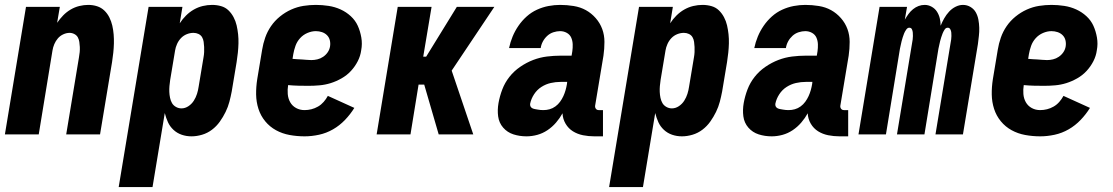

<svg xmlns="http://www.w3.org/2000/svg" viewBox="-20 -548 4540 783"><path d="M0 0 86 -520H224L213 -455Q224 -471 237.5 -485Q251 -499 268 -509Q285 -519 303.5 -523.5Q322 -528 340 -528Q359 -528 376 -522.5Q393 -517 405.5 -505Q418 -493 426 -477Q434 -461 438 -443.5Q442 -426 443.5 -407.5Q445 -389 444.5 -370.5Q444 -352 442 -333Q440 -314 437 -295L388 0H250L302 -314Q304 -325 305 -335.5Q306 -346 305.5 -356.5Q305 -367 303.5 -377Q302 -387 297.5 -395.5Q293 -404 283.5 -409Q274 -414 264 -414Q251 -414 238 -408Q225 -402 216 -391.5Q207 -381 201.5 -368Q196 -355 194 -342L138 0Z M464 215 586 -520H724L713 -453Q724 -470 738.5 -484.5Q753 -499 770.5 -509Q788 -519 807 -523.5Q826 -528 845 -528Q864 -528 881.5 -523Q899 -518 911.5 -506Q924 -494 932.5 -478Q941 -462 945 -444.5Q949 -427 951 -408.5Q953 -390 952.5 -371Q952 -352 950 -333Q948 -314 945 -295L925 -175Q921 -154 915.5 -133Q910 -112 900 -91.5Q890 -71 876.5 -52Q863 -33 844.5 -19Q826 -5 804 1.5Q782 8 761 8Q740 8 721 1.5Q702 -5 687.5 -18.5Q673 -32 665 -49.5Q657 -67 652 -87L602 215ZM720 -106Q735 -106 748.5 -115Q762 -124 770.5 -137.5Q779 -151 783.5 -165.5Q788 -180 790 -194L810 -314Q812 -325 812.5 -335.5Q813 -346 812.5 -356.5Q812 -367 810.5 -377.5Q809 -388 804 -396.5Q799 -405 789.5 -409.5Q780 -414 769 -414Q755 -414 741.5 -408.5Q728 -403 718 -392.5Q708 -382 702 -368.5Q696 -355 694 -342L674 -222Q672 -209 671 -197Q670 -185 670.5 -173Q671 -161 673.5 -149Q676 -137 681.5 -127.5Q687 -118 697.5 -112Q708 -106 720 -106Z M1222 8Q1191 8 1161 2.5Q1131 -3 1105.5 -17Q1080 -31 1061.5 -53.5Q1043 -76 1034 -104Q1025 -132 1024.5 -162.5Q1024 -193 1029 -225L1049 -345Q1053 -370 1061.5 -394.5Q1070 -419 1085 -441Q1100 -463 1121.5 -480.5Q1143 -498 1167.5 -509Q1192 -520 1217.5 -524Q1243 -528 1268 -528Q1294 -528 1320 -524Q1346 -520 1369 -509.5Q1392 -499 1410.5 -482Q1429 -465 1439 -443Q1449 -421 1453.5 -395Q1458 -369 1453 -343Q1450 -320 1439 -298.5Q1428 -277 1411.5 -259Q1395 -241 1373 -228.5Q1351 -216 1328.5 -209Q1306 -202 1283 -200Q1260 -198 1238 -198Q1217 -198 1196.5 -198.5Q1176 -199 1155 -201Q1152 -183 1153.5 -164.5Q1155 -146 1163.5 -131Q1172 -116 1187.5 -107.5Q1203 -99 1222 -99Q1236 -99 1250 -102.5Q1264 -106 1277 -113.5Q1290 -121 1300 -132.5Q1310 -144 1317 -157L1425 -108Q1409 -82 1387 -59Q1365 -36 1338 -20.5Q1311 -5 1281 1.5Q1251 8 1222 8ZM1250 -303Q1262 -303 1274.5 -306Q1287 -309 1298 -316.5Q1309 -324 1316.5 -335Q1324 -346 1326 -359Q1328 -372 1325 -384Q1322 -396 1313.5 -404.5Q1305 -413 1293 -417Q1281 -421 1268 -421Q1251 -421 1233.5 -413.5Q1216 -406 1203.5 -392Q1191 -378 1185 -361Q1179 -344 1176 -327L1173 -308Q1183 -307 1192 -306.5Q1201 -306 1211 -305.5Q1221 -305 1230.5 -304Q1240 -303 1250 -303Z M1516 0 1602 -520H1740L1706 -317H1718L1843 -520H1996L1822 -260L1910 0H1769L1710 -203H1687L1654 0Z M2127 8Q2099 8 2074 0Q2049 -8 2032 -27.5Q2015 -47 2011.5 -73.5Q2008 -100 2013 -128Q2018 -156 2028.5 -183.5Q2039 -211 2057.5 -234.5Q2076 -258 2101.5 -275.5Q2127 -293 2154.5 -303.5Q2182 -314 2210.5 -317.5Q2239 -321 2266 -321H2311L2314 -339Q2316 -353 2315.5 -367.5Q2315 -382 2309.5 -394.5Q2304 -407 2291.5 -414Q2279 -421 2264 -421Q2251 -421 2237 -416.5Q2223 -412 2212 -402Q2201 -392 2194 -379Q2187 -366 2185 -352H2056Q2061 -376 2070.5 -399Q2080 -422 2094.5 -443Q2109 -464 2128 -481Q2147 -498 2170 -508.5Q2193 -519 2217 -523.5Q2241 -528 2264 -528Q2292 -528 2319.5 -523.5Q2347 -519 2369.5 -506.5Q2392 -494 2409.5 -474Q2427 -454 2436 -429.5Q2445 -405 2445 -377Q2445 -349 2441 -321L2407 -117Q2406 -110 2410 -104.5Q2414 -99 2422 -99H2439V8H2404Q2380 8 2357.5 3.5Q2335 -1 2316.5 -12.5Q2298 -24 2286.5 -43.5Q2275 -63 2274 -86Q2263 -66 2247.5 -48Q2232 -30 2212.5 -17Q2193 -4 2171 2Q2149 8 2127 8ZM2196 -99Q2209 -99 2221.5 -102.5Q2234 -106 2245 -114Q2256 -122 2264 -133Q2272 -144 2277.5 -156Q2283 -168 2286.5 -180.5Q2290 -193 2292 -205L2293 -214H2266Q2246 -214 2226 -209.5Q2206 -205 2188 -193.5Q2170 -182 2158 -163.5Q2146 -145 2142 -125Q2141 -119 2143.5 -114Q2146 -109 2151 -106.5Q2156 -104 2162 -103Q2168 -102 2173.5 -101Q2179 -100 2184.5 -99.5Q2190 -99 2196 -99Z M2464 215 2586 -520H2724L2713 -453Q2724 -470 2738.5 -484.5Q2753 -499 2770.5 -509Q2788 -519 2807 -523.5Q2826 -528 2845 -528Q2864 -528 2881.5 -523Q2899 -518 2911.5 -506Q2924 -494 2932.5 -478Q2941 -462 2945 -444.5Q2949 -427 2951 -408.5Q2953 -390 2952.5 -371Q2952 -352 2950 -333Q2948 -314 2945 -295L2925 -175Q2921 -154 2915.5 -133Q2910 -112 2900 -91.5Q2890 -71 2876.5 -52Q2863 -33 2844.5 -19Q2826 -5 2804 1.5Q2782 8 2761 8Q2740 8 2721 1.5Q2702 -5 2687.5 -18.5Q2673 -32 2665 -49.5Q2657 -67 2652 -87L2602 215ZM2720 -106Q2735 -106 2748.5 -115Q2762 -124 2770.5 -137.5Q2779 -151 2783.5 -165.5Q2788 -180 2790 -194L2810 -314Q2812 -325 2812.5 -335.5Q2813 -346 2812.5 -356.5Q2812 -367 2810.5 -377.5Q2809 -388 2804 -396.5Q2799 -405 2789.5 -409.5Q2780 -414 2769 -414Q2755 -414 2741.5 -408.5Q2728 -403 2718 -392.5Q2708 -382 2702 -368.5Q2696 -355 2694 -342L2674 -222Q2672 -209 2671 -197Q2670 -185 2670.5 -173Q2671 -161 2673.5 -149Q2676 -137 2681.5 -127.5Q2687 -118 2697.5 -112Q2708 -106 2720 -106Z M3127 8Q3099 8 3074 0Q3049 -8 3032 -27.5Q3015 -47 3011.5 -73.5Q3008 -100 3013 -128Q3018 -156 3028.5 -183.5Q3039 -211 3057.5 -234.5Q3076 -258 3101.5 -275.5Q3127 -293 3154.5 -303.5Q3182 -314 3210.5 -317.5Q3239 -321 3266 -321H3311L3314 -339Q3316 -353 3315.5 -367.5Q3315 -382 3309.5 -394.5Q3304 -407 3291.5 -414Q3279 -421 3264 -421Q3251 -421 3237 -416.5Q3223 -412 3212 -402Q3201 -392 3194 -379Q3187 -366 3185 -352H3056Q3061 -376 3070.5 -399Q3080 -422 3094.5 -443Q3109 -464 3128 -481Q3147 -498 3170 -508.5Q3193 -519 3217 -523.5Q3241 -528 3264 -528Q3292 -528 3319.5 -523.5Q3347 -519 3369.5 -506.5Q3392 -494 3409.5 -474Q3427 -454 3436 -429.5Q3445 -405 3445 -377Q3445 -349 3441 -321L3407 -117Q3406 -110 3410 -104.5Q3414 -99 3422 -99H3439V8H3404Q3380 8 3357.5 3.5Q3335 -1 3316.5 -12.5Q3298 -24 3286.5 -43.5Q3275 -63 3274 -86Q3263 -66 3247.5 -48Q3232 -30 3212.5 -17Q3193 -4 3171 2Q3149 8 3127 8ZM3196 -99Q3209 -99 3221.5 -102.5Q3234 -106 3245 -114Q3256 -122 3264 -133Q3272 -144 3277.5 -156Q3283 -168 3286.5 -180.5Q3290 -193 3292 -205L3293 -214H3266Q3246 -214 3226 -209.5Q3206 -205 3188 -193.5Q3170 -182 3158 -163.5Q3146 -145 3142 -125Q3141 -119 3143.5 -114Q3146 -109 3151 -106.5Q3156 -104 3162 -103Q3168 -102 3173.5 -101Q3179 -100 3184.5 -99.5Q3190 -99 3196 -99Z M3481 0 3567 -520H3679L3670 -468Q3677 -480 3685 -491Q3693 -502 3703.5 -510.5Q3714 -519 3726 -523.5Q3738 -528 3751 -528Q3766 -528 3779.5 -520.5Q3793 -513 3801 -500.5Q3809 -488 3812.5 -473.5Q3816 -459 3816 -443Q3822 -458 3830.5 -473Q3839 -488 3850.5 -500.5Q3862 -513 3877 -520.5Q3892 -528 3907 -528Q3924 -528 3938 -519.5Q3952 -511 3959.5 -497.5Q3967 -484 3970 -468Q3973 -452 3973.5 -435Q3974 -418 3972 -401.5Q3970 -385 3968 -368L3907 0H3795L3859 -387Q3860 -394 3860 -401Q3860 -408 3859.5 -415Q3859 -422 3855.5 -428.5Q3852 -435 3845 -435Q3837 -435 3832 -427Q3827 -419 3824 -411.5Q3821 -404 3818.5 -396Q3816 -388 3814 -380.5Q3812 -373 3810.5 -365Q3809 -357 3807 -349L3750 0H3638L3702 -387Q3703 -394 3703 -401Q3703 -408 3702.5 -415Q3702 -422 3699 -428.5Q3696 -435 3688 -435Q3681 -435 3675.5 -427Q3670 -419 3667 -411.5Q3664 -404 3661.5 -396Q3659 -388 3657 -380.5Q3655 -373 3653.5 -365Q3652 -357 3650 -349L3593 0Z M4222 8Q4191 8 4161 2.5Q4131 -3 4105.5 -17Q4080 -31 4061.5 -53.5Q4043 -76 4034 -104Q4025 -132 4024.5 -162.5Q4024 -193 4029 -225L4049 -345Q4053 -370 4061.5 -394.5Q4070 -419 4085 -441Q4100 -463 4121.5 -480.5Q4143 -498 4167.5 -509Q4192 -520 4217.5 -524Q4243 -528 4268 -528Q4294 -528 4320 -524Q4346 -520 4369 -509.5Q4392 -499 4410.5 -482Q4429 -465 4439 -443Q4449 -421 4453.5 -395Q4458 -369 4453 -343Q4450 -320 4439 -298.5Q4428 -277 4411.5 -259Q4395 -241 4373 -228.5Q4351 -216 4328.5 -209Q4306 -202 4283 -200Q4260 -198 4238 -198Q4217 -198 4196.5 -198.5Q4176 -199 4155 -201Q4152 -183 4153.5 -164.5Q4155 -146 4163.5 -131Q4172 -116 4187.5 -107.5Q4203 -99 4222 -99Q4236 -99 4250 -102.5Q4264 -106 4277 -113.5Q4290 -121 4300 -132.5Q4310 -144 4317 -157L4425 -108Q4409 -82 4387 -59Q4365 -36 4338 -20.5Q4311 -5 4281 1.5Q4251 8 4222 8ZM4250 -303Q4262 -303 4274.5 -306Q4287 -309 4298 -316.5Q4309 -324 4316.5 -335Q4324 -346 4326 -359Q4328 -372 4325 -384Q4322 -396 4313.5 -404.5Q4305 -413 4293 -417Q4281 -421 4268 -421Q4251 -421 4233.5 -413.5Q4216 -406 4203.5 -392Q4191 -378 4185 -361Q4179 -344 4176 -327L4173 -308Q4183 -307 4192 -306.5Q4201 -306 4211 -305.5Q4221 -305 4230.5 -304Q4240 -303 4250 -303Z"/></svg>

Font: Iosevka SS18 Heavy
Style: Italic
Weight: 900
Italic angle: -9°
Monospace: yes
Designer: Belleve Invis
Foundry: Belleve Invis
Version: Version 25.1.1; ttfautohint (v1.8.4)